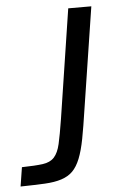

<svg xmlns="http://www.w3.org/2000/svg" viewBox="-72 -725 482 762"><g transform="rotate(-5 169.0 -344.0)"><path d="M-9 -76Q44 -77 74 -81Q104 -85 120 -102.5Q136 -120 144 -155Q152 -190 162 -253L229 -688H321L258 -282Q248 -214 239 -167Q230 -120 217.5 -89Q205 -58 187.5 -40.5Q170 -23 142.5 -14Q115 -5 75.5 -3Q36 -1 -21 0Z"/></g></svg>

Font: Azeri Sans
Style: Italic
Weight: 400
Designer: Hector Gatti & Omnibus-Type (original fonts) / Cristiano Sobral (main changes and remastering)
Foundry: Omnibus-Type
Version: Version 0.07;August 21, 2020;FontCreator 13.0.0.2681 64-bit;